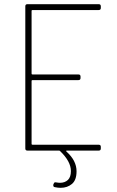

<svg xmlns="http://www.w3.org/2000/svg" viewBox="-20 -720 561 918"><path d="M452 -672H135Q131 -672 131 -668V-368Q131 -364 135 -364H355Q365 -364 365 -354V-347Q365 -337 355 -337H135Q131 -337 131 -333V-32Q131 -28 135 -28H452Q462 -28 462 -18V-10Q462 0 452 0H299Q297 0 296.5 1.5Q296 3 298 5Q346 48 346 99Q346 141 324 159.5Q302 178 270 178Q257 178 243 175Q233 174 235 163V162L237 158Q239 150 248 152Q260 154 267 154Q290 154 304.5 140.5Q319 127 319 98Q319 52 267 2Q265 0 262 0H111Q101 0 101 -10V-690Q101 -700 111 -700H452Q462 -700 462 -690V-682Q462 -672 452 -672Z"/></svg>

Font: Barlow Semi Condensed Thin
Style: Regular
Weight: 250
Width: 4
Designer: Jeremy Tribby
Foundry: Tribby Type
Version: Version 1.408